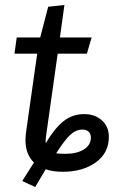

<svg xmlns="http://www.w3.org/2000/svg" viewBox="-20 -676 456 769"><path d="M416 -128Q416 -63 363.5 -25.5Q311 12 232 12Q192 12 163 2L121 73L69 49L116 -25Q82 -58 82 -115Q82 -124 84 -144L129 -461H38L47 -526H141L173 -649L238 -656L220 -526H347L328 -461H211L164 -128Q162 -109 163 -102Q197 -160 233 -189.5Q269 -219 317 -219Q360 -219 388 -194Q416 -169 416 -128ZM344 -125Q344 -140 335 -148.5Q326 -157 310 -157Q285 -157 262.5 -137Q240 -117 205 -62Q215 -60 243 -60Q288 -60 316 -77.5Q344 -95 344 -125Z"/></svg>

Font: FiraGO Book
Style: Italic
Weight: 350
Italic angle: -8°
Designer: bBox Type GmbH
Foundry: bBox Type GmbH
Version: Version 1.001